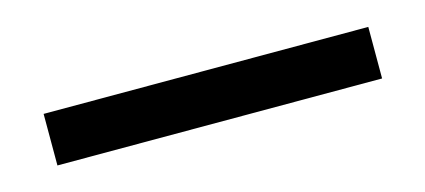

<svg xmlns="http://www.w3.org/2000/svg" viewBox="-25 -42 503 227"><g transform="rotate(-15 226.5 71.5)"><path d="M425.3 103.3H27.9V40.2H425.3Z"/></g></svg>

Font: Anek Malayalam Medium
Style: Regular
Weight: 500
Designer: Maithili Shingre (Malayalam) & Yesha Goshar (Latin)
Foundry: Ek Type
Version: Version 1.003